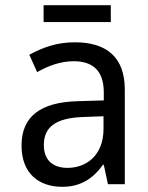

<svg xmlns="http://www.w3.org/2000/svg" viewBox="-20 -710 570 740"><path d="M148 -625H407V-690H148ZM220 10C290 10 338 -21 377 -75H380L396 0H461V-365C461 -489 391 -547 269 -547C198 -547 145 -527 93 -499L123 -432C165 -456 213 -474 264 -474C332 -474 380 -443 380 -354V-323L279 -320C137 -316 63 -262 63 -149C63 -41 130 10 220 10ZM240 -63C189 -63 149 -88 149 -151C149 -220 194 -255 299 -259L379 -262V-214C379 -110 312 -63 240 -63Z"/></svg>

Font: Noto Sans Mono Condensed
Style: Regular
Weight: 400
Width: 3
Designer: Monotype Design Team
Foundry: Monotype Imaging Inc.
Version: Version 2.014